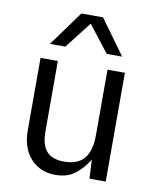

<svg xmlns="http://www.w3.org/2000/svg" viewBox="-83 -794 706 869"><g transform="rotate(10 269.5 -360.0)"><path d="M231 9.8Q160.6 9.8 116.9 -37.8Q73.2 -85.4 73.2 -168V-500H152.8V-174.8Q152.8 -115.7 178 -85.9Q203.1 -56.2 259.8 -56.2Q320.8 -56.2 350.8 -91.1Q380.9 -126 380.9 -200.2V-500H460.9V0H386.2L381.8 -86.9Q352.5 -40 317.4 -15.1Q282.2 9.8 231 9.8ZM104 -569.8 220.2 -730H319.8L436 -569.8H365.2L270 -691.9L174.8 -569.8Z"/></g></svg>

Font: TASA Orbiter Text
Style: Regular
Weight: 400
Designer: Weizhong Zhang
Version: Version 1.000;Glyphs 3.1.2 (3151)